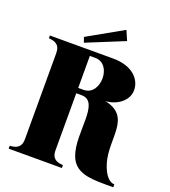

<svg xmlns="http://www.w3.org/2000/svg" viewBox="-157 -998 991 1116"><g transform="rotate(20 339.0 -440.0)"><path d="M590 -115C548 -256 635 -415 459 -452C529 -456 594 -503 594 -568C594 -637 534 -700 417 -700H25V-683C60 -680 95 -672 95 -616V-84C95 -29 60 -20 25 -18V0H354V-18C319 -20 284 -29 284 -84V-437H317C436 -437 355 -218 403 -91C435 -6 515 3 622 3H673V-15C642 -15 610 -48 590 -115ZM317 -470H284V-668H317C372 -668 398 -619 398 -570C398 -520 371 -470 317 -470ZM458 -823 432 -883 214 -760 225 -728Z"/></g></svg>

Font: Sprat Condesed
Style: Bold
Weight: 700
Width: 3
Designer: Ethan Nakache
Foundry: Collletttivo
Version: Version 2.000;Glyphs 3.2 (3217)